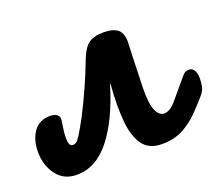

<svg xmlns="http://www.w3.org/2000/svg" viewBox="-86 -589 838 720"><g transform="rotate(-20 333.0 -229.5)"><path d="M638 -223Q652 -223 659 -210.5Q666 -198 666 -178Q666 -164 663 -147.5Q660 -131 647 -116Q624 -89 596.5 -61Q569 -33 533.5 -14Q498 5 449 5Q399 5 374 -28Q349 -61 343 -123Q337 -185 344 -273H342Q303 -143 245 -69.5Q187 4 110 4Q58 4 29.5 -34.5Q1 -73 1 -126Q1 -174 23.5 -206Q46 -238 89 -238Q108 -238 117.5 -230Q127 -222 125 -208Q122 -191 119 -166.5Q116 -142 118.5 -124Q121 -106 135 -106Q141 -106 147.5 -110.5Q154 -115 166 -134Q178 -153 200 -194Q223 -238 247.5 -293Q272 -348 288 -391Q304 -433 325 -448.5Q346 -464 385 -464Q424 -464 442.5 -448Q461 -432 459 -392Q458 -374 457 -343Q456 -312 455 -278Q454 -244 453 -217Q452 -154 464 -127Q476 -100 496 -100Q519 -100 544.5 -130Q570 -160 611 -209Q619 -218 625.5 -220.5Q632 -223 638 -223Z"/></g></svg>

Font: Pacifico
Style: Regular
Weight: 400
Designer: Vernon Adams
Foundry: Vernon Adams
Version: Version 3.010; ttfautohint (v1.8.4.7-5d5b)